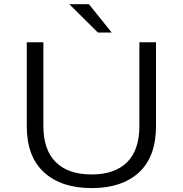

<svg xmlns="http://www.w3.org/2000/svg" viewBox="-20 -906 890 936"><path d="M524.5 -747.5H457L318 -885.5H413.5ZM426.5 11Q279.5 11 195 -65.5Q110.5 -142 110.5 -291.5V-700H191.5V-292.5Q191.5 -174.5 252.5 -115Q313.5 -55.5 426.5 -55.5Q539.5 -55.5 599.5 -115Q659.5 -174.5 659.5 -292.5V-700H740.5V-291.5Q740.5 -141.5 657.2 -65.2Q574 11 426.5 11Z"/></svg>

Font: League Mono Wide Light
Style: Regular
Weight: 300
Width: 8
Designer: Tyler Finck
Foundry: The League of Moveable Type / Tyler Finck
Version: Version 2.210